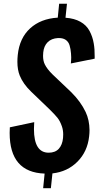

<svg xmlns="http://www.w3.org/2000/svg" viewBox="-20 -912 533 1019"><path d="M209 86.9 216.8 9.3Q31.2 2.9 31.2 -206.5Q31.2 -221.2 32.2 -236.3L161.6 -263.7Q160.2 -244.1 160.2 -227.1Q160.2 -101.6 238.3 -101.6Q272.9 -101.6 292 -122.3Q311 -143.1 314.5 -179.2Q315.4 -189 315.4 -198.2Q315.4 -221.7 308.6 -241.2Q298.8 -269.5 285.2 -286.6Q271.5 -303.7 244.1 -330.6L145 -425.8Q103 -466.3 85 -510.3Q72.3 -541.5 72.3 -584Q72.3 -601.1 74.2 -620.1Q83.5 -710 139.9 -761.5Q196.3 -813 286.6 -818.4L293.9 -892.1H335.4L327.6 -817.9Q374.5 -814.5 406.5 -796.6Q438.5 -778.8 455.1 -748Q471.7 -716.8 477.5 -681.6Q482.9 -651.4 482.4 -613.3Q482.4 -606.9 482.4 -600.6L356 -575.2Q357.9 -591.8 357.9 -607.4Q357.9 -617.7 356.9 -627.9Q355 -652.8 349.1 -671.9Q343.3 -690.9 327.6 -701.2Q314 -710 293 -710Q290 -710 287.1 -710Q252.9 -708 232.9 -688Q212.9 -668 209.5 -633.8Q208.5 -624.5 208.5 -615.7Q208.5 -588.9 217.8 -570.3Q230 -545.4 258.8 -517.1L358.4 -422.4Q408.2 -373 434.6 -317.4Q454.6 -274.9 455.1 -221.7Q455.1 -205.6 453.1 -188.5Q444.3 -107.4 391.1 -54Q337.9 -0.5 258.3 8.3L250 86.9Z"/></svg>

Font: Oswald
Style: Medium
Weight: 500
Designer: Vernon Adams
Foundry: Vernon Adams
Version: 3.0; ttfautohint (v0.94.23-7a4d-dirty) -l 8 -r 50 -G 150 -x 